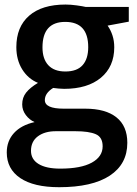

<svg xmlns="http://www.w3.org/2000/svg" viewBox="-20 -571 594 832"><path d="M236.3 240.2Q126.5 240.2 67.9 200.7Q9.3 161.1 9.3 89.8Q9.3 40 40.5 5.6Q71.8 -28.8 129.9 -42Q107.9 -51.3 92 -72.3Q76.2 -93.3 76.2 -118.7Q76.2 -148.4 93.3 -169.9Q110.4 -191.4 144.5 -211.9Q101.6 -229.5 76.2 -270.5Q50.8 -311.5 50.8 -366.7Q50.8 -454.6 106.2 -502.9Q161.6 -551.3 264.2 -551.3Q286.1 -551.3 312.7 -547.6Q339.4 -543.9 351.1 -541H538.1V-477.1L446.3 -460Q459.5 -441.4 467.3 -417.7Q475.1 -394 475.1 -366.2Q475.1 -282.2 417.2 -234.1Q359.4 -186 257.8 -186Q233.9 -186.5 210.4 -189.9Q174.3 -167.5 174.3 -137.2Q174.3 -100.1 255.9 -100.1H349.1Q437.5 -100.1 484.6 -62.5Q531.7 -24.9 531.7 47.9Q531.7 140.1 455.6 190.2Q379.4 240.2 236.3 240.2ZM263.2 -261.2Q313.5 -261.2 337.9 -288.6Q362.3 -315.9 362.3 -366.7Q362.3 -476.1 262.7 -476.1Q164.1 -476.1 164.1 -365.7Q164.1 -315.9 189.2 -288.6Q214.4 -261.2 263.2 -261.2ZM240.7 159.7Q330.6 159.7 377.7 133.8Q424.8 107.9 424.8 63Q424.8 23.4 395 10.5Q365.2 -2.4 306.6 -2.4H221.7Q173.8 -2.4 144 19.8Q114.3 42 114.3 82.5Q114.3 119.6 147.2 139.6Q180.2 159.7 240.7 159.7Z"/></svg>

Font: Open Sans SemiBold
Style: Regular
Weight: 600
Designer: Monotype Design Team
Foundry: Monotype Imaging Inc.
Version: Version 3.003; ttfautohint (v1.8.4)